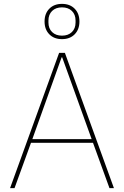

<svg xmlns="http://www.w3.org/2000/svg" viewBox="-20 -971 640 991"><path d="M545 0 460 -234H140L55 0H32L285 -698H315L568 0ZM301 -675H298L147 -253H453ZM300 -769Q259 -769 234.5 -794Q210 -819 210 -860Q210 -901 234.5 -926Q259 -951 300 -951Q341 -951 365.5 -926Q390 -901 390 -860Q390 -819 365.5 -794Q341 -769 300 -769ZM300 -787Q332 -787 351 -805.5Q370 -824 370 -855V-865Q370 -896 351 -914.5Q332 -933 300 -933Q268 -933 249 -914.5Q230 -896 230 -865V-855Q230 -824 249 -805.5Q268 -787 300 -787Z"/></svg>

Font: IBM Plex Sans Thai Thin
Style: Regular
Weight: 100
Designer: Mike Abbink, Paul van der Laan, Pieter van Rosmalen, Ben Mitchell, Mark Frömberg
Foundry: Bold Monday
Version: Version 1.1